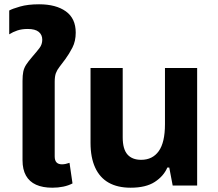

<svg xmlns="http://www.w3.org/2000/svg" viewBox="-20 -865 1018 895"><path d="M224 10Q179 10 148 -4Q117 -18 101 -46.5Q85 -75 85 -118V-488Q85 -514 88.5 -531Q92 -548 102 -563.5Q112 -579 131 -601Q151 -624 164 -641Q177 -658 177 -680Q177 -703 160.5 -716.5Q144 -730 109 -730Q82 -730 61 -723Q40 -716 23 -705V-816Q37 -824 73.5 -834.5Q110 -845 162 -845Q241 -845 287 -812Q333 -779 333 -713Q333 -673 317.5 -643Q302 -613 285 -590Q269 -568 257.5 -553.5Q246 -539 240.5 -524Q235 -509 235 -484V-136Q235 -117 243.5 -108Q252 -99 269 -99Q277 -99 286.5 -101Q296 -103 304 -106L318 -10Q299 0 275 5Q251 10 224 10Z M589 10Q528 10 486.5 -13.5Q445 -37 423.5 -84Q402 -131 402 -199V-548H552V-225Q552 -170 574 -145Q596 -120 638 -120Q691 -120 720 -160.5Q749 -201 749 -286V-548H899V0H785L769 -84H760Q743 -44 701.5 -17Q660 10 589 10Z"/></svg>

Font: Noto Sans Thai
Style: Bold
Weight: 700
Designer: Monotype Design Team
Foundry: Monotype Imaging Inc.
Version: Version 2.001